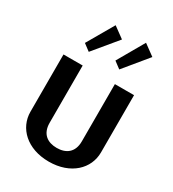

<svg xmlns="http://www.w3.org/2000/svg" viewBox="-188 -869 893 990"><g transform="rotate(30 258.5 -374.0)"><path d="M114.2 -606.7 154.2 -576.7 270.8 -717.5 205.8 -765ZM295.8 -606.7 335.8 -576.7 451.7 -717.5 386.7 -765ZM48.3 -159.2C48.3 -62.5 128.3 16.7 258.3 16.7C388.3 16.7 468.3 -62.5 468.3 -159.2V-500H354.2V-159.2C354.2 -91.7 311.7 -65 258.3 -65C205 -65 162.5 -91.7 162.5 -159.2V-500H48.3Z"/></g></svg>

Font: Boon SemiBold
Style: Regular
Weight: 600
Designer: Sungsit Sawaiwan
Foundry: FontUni
Version: Version 2.0